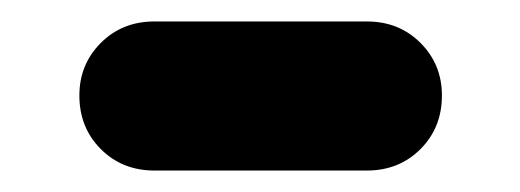

<svg xmlns="http://www.w3.org/2000/svg" viewBox="-20 -358 485 179"><path d="M124 -199Q94 -199 74 -219Q54 -239 54 -269Q54 -298 74 -318Q94 -338 124 -338H322Q352 -338 372 -318Q392 -298 392 -269Q392 -239 372 -219Q352 -199 322 -199Z"/></svg>

Font: Chiron GoRound TC H
Style: Regular
Weight: 900
Designer: Ryoko NISHIZUKA 西塚涼子 (kana, bopomofo & ideographs); Paul D. Hunt (Latin, Greek & Cyrillic); Sandoll Communications 산돌커뮤니
Foundry: Adobe
Version: Version 1.000;hotconv 1.1.1;makeotfexe 2.6.0